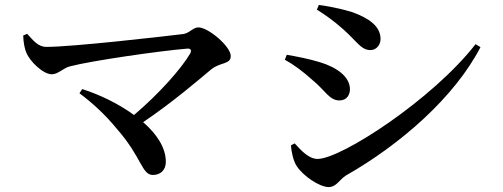

<svg xmlns="http://www.w3.org/2000/svg" viewBox="-20 -746 2040 778"><path d="M313 -385 302 -368C349 -333 403 -286 456 -221C556 -106 554 -37 600 -37C629 -37 652 -56 652 -90C652 -148 615 -203 560 -251C677 -330 775 -414 836 -465C873 -495 915 -484 915 -519C915 -558 824 -635 784 -635C762 -635 747 -611 722 -608C632 -597 272 -556 168 -556C134 -556 115 -582 90 -609L74 -602C75 -572 80 -548 87 -532C102 -496 155 -445 190 -445C215 -445 238 -471 263 -477C350 -500 629 -540 739 -549C753 -550 758 -542 750 -528C712 -464 621 -363 523 -280C460 -326 383 -363 313 -385Z M1264 -707C1295 -688 1333 -661 1370 -628C1423 -582 1442 -543 1481 -543C1505 -543 1522 -564 1522 -588C1522 -639 1476 -672 1407 -697C1354 -713 1307 -721 1272 -726ZM1907 -567C1733 -343 1362 -102 1267 -102C1230 -102 1198 -139 1174 -165L1159 -157C1160 -136 1168 -93 1183 -72C1209 -33 1274 12 1312 12C1343 12 1355 -18 1382 -35C1602 -160 1822 -352 1927 -555ZM1134 -504C1169 -485 1206 -458 1248 -420C1297 -380 1315 -339 1355 -339C1387 -339 1398 -364 1398 -384C1398 -436 1343 -474 1276 -494C1226 -509 1187 -516 1142 -524Z"/></svg>

Font: Noto Serif CJK KR SemiBold
Style: Regular
Weight: 600
Designer: Ryoko NISHIZUKA 西塚涼子 (kana & ideographs); Frank Grießhammer (Latin, Greek & Cyrillic); Wenlong ZHANG 张文龙 (bopomofo); San
Foundry: Adobe
Version: Version 2.001;hotconv 1.1.0;makeotfexe 2.6.0